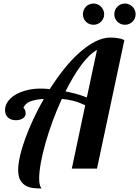

<svg xmlns="http://www.w3.org/2000/svg" viewBox="-20 -965 796 1099"><path d="M391.1 0 467.8 -362.8Q429.7 -380.4 398.2 -388.2Q366.7 -396 334 -398.9Q305.7 -337.9 282 -273.4Q258.3 -209 241 -148.2Q223.6 -87.4 213.9 -34.2Q204.1 19 204.1 58.1Q204.1 82 208.3 94.5Q212.4 106.9 217.8 113.8Q197.8 113.8 174.6 111.8Q151.4 109.9 131.1 99.9Q110.8 89.8 97.4 68.4Q84 46.9 84 7.8Q84 -25.4 94.5 -71.8Q105 -118.2 124.5 -171.6Q144 -225.1 170.9 -283.4Q197.8 -341.8 231 -398.9Q183.6 -396 153.6 -384.5Q123.5 -373 113.8 -347.2Q117.7 -347.2 122.3 -337.2Q127 -327.1 127 -315.9Q127 -297.9 110.6 -287.4Q94.2 -276.9 70.8 -276.9Q57.6 -276.9 46.4 -280.5Q35.2 -284.2 26.9 -291.3Q18.6 -298.3 13.7 -309.3Q8.8 -320.3 8.8 -335Q8.8 -360.4 24.2 -382.8Q39.6 -405.3 66.9 -421.9Q94.2 -438.5 131.6 -448.2Q168.9 -458 212.9 -458Q233.4 -458 265.1 -455.1Q303.2 -515.1 345.7 -568.6Q388.2 -622.1 433.1 -662.4Q478 -702.6 523.4 -726.3Q568.8 -750 612.8 -750Q630.4 -750 652.1 -747.1Q673.8 -744.1 691.9 -735.8L535.2 0ZM535.2 -679.2Q512.7 -667 489.5 -644.3Q466.3 -621.6 443.6 -590.6Q420.9 -559.6 398.4 -521.7Q376 -483.9 355 -441.9Q385.3 -436 416.5 -427.5Q447.8 -418.9 477.1 -407.2ZM515.6 -823.2Q502.4 -823.2 491.2 -827.9Q480 -832.5 471.9 -840.6Q463.9 -848.6 459.2 -859.6Q454.6 -870.6 454.6 -883.8Q454.6 -896 459.2 -907.2Q463.9 -918.5 471.9 -926.8Q480 -935.1 491.2 -939.9Q502.4 -944.8 515.6 -944.8Q527.8 -944.8 538.8 -939.9Q549.8 -935.1 558.1 -926.8Q566.4 -918.5 571.3 -907.2Q576.2 -896 576.2 -883.8Q576.2 -870.6 571.3 -859.6Q566.4 -848.6 558.1 -840.6Q549.8 -832.5 538.8 -827.9Q527.8 -823.2 515.6 -823.2ZM756.3 -883.8Q756.3 -870.6 751.5 -859.6Q746.6 -848.6 738.3 -840.6Q730 -832.5 718.8 -827.9Q707.5 -823.2 695.3 -823.2Q682.1 -823.2 671.1 -827.9Q660.2 -832.5 651.9 -840.6Q643.6 -848.6 638.9 -859.6Q634.3 -870.6 634.3 -883.8Q634.3 -896 638.9 -907.2Q643.6 -918.5 651.9 -926.8Q660.2 -935.1 671.1 -939.9Q682.1 -944.8 695.3 -944.8Q707.5 -944.8 718.8 -939.9Q730 -935.1 738.3 -926.8Q746.6 -918.5 751.5 -907.2Q756.3 -896 756.3 -883.8Z"/></svg>

Font: Lobster
Style: Regular
Weight: 400
Designer: Pablo Impallari
Foundry: Pablo Impallari
Version: Version 1.007; ttfautohint (v1.1) -l 8 -r 50 -G 50 -x 14 -D 